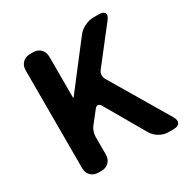

<svg xmlns="http://www.w3.org/2000/svg" viewBox="-167 -890 1019 1039"><g transform="rotate(-30 343.0 -370.5)"><path d="M156 0Q127 0 109 -18Q91 -36 91 -65V-676Q91 -705 109 -723Q127 -741 156 -741H174Q203 -741 221 -723Q239 -705 239 -676V-419H242L449 -688Q466 -712 495 -726.5Q524 -741 553 -741H584Q614 -741 621 -726.5Q628 -712 610 -689L445 -477Q424 -449 442 -419L657 -56Q671 -31 662.5 -15.5Q654 0 624 0H594Q564 0 537 -16Q510 -32 496 -57L352 -306Q345 -317 335.5 -318Q326 -319 317 -308L258 -233Q250 -223 244.5 -207Q239 -191 239 -177V-65Q239 -36 221 -18Q203 0 174 0Z"/></g></svg>

Font: Chiron GoRound TC
Style: Bold
Weight: 700
Designer: Ryoko NISHIZUKA 西塚涼子 (kana, bopomofo & ideographs); Paul D. Hunt (Latin, Greek & Cyrillic); Sandoll Communications 산돌커뮤니
Foundry: Adobe
Version: Version 1.000;hotconv 1.1.1;makeotfexe 2.6.0